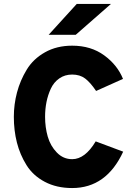

<svg xmlns="http://www.w3.org/2000/svg" viewBox="-20 -941 675 971"><path d="M226 -765 368 -921H541L363 -765ZM345 10Q266 10 206.5 -21.5Q147 -53 114 -106Q81 -159 65.5 -220Q50 -281 50 -350Q50 -413 66 -473.5Q82 -534 115 -588.5Q148 -643 207.5 -676.5Q267 -710 345 -710Q440 -710 507 -661Q574 -612 602 -542L466 -481Q437 -524 410.5 -544Q384 -564 345 -564Q308 -564 280 -544.5Q252 -525 237 -492.5Q222 -460 215 -424.5Q208 -389 208 -350Q208 -297 221.5 -250Q235 -203 267.5 -169.5Q300 -136 345 -136Q410 -136 464 -226L603 -174Q518 10 345 10Z"/></svg>

Font: Overpass Heavy
Style: Regular
Weight: 900
Designer: Delve Withrington, Thomas Jockin
Foundry: Delve Fonts
Version: Version 3.000;DELV;Overpass